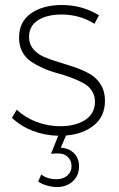

<svg xmlns="http://www.w3.org/2000/svg" viewBox="-20 -542 477 768"><path d="M399.9 -139.2Q399.9 -76.7 356 -41Q312 -5.4 244.1 0L223.1 48.8Q254.9 50.3 275.4 70.3Q295.9 90.3 295.9 121.1Q297.4 158.2 272.2 182.1Q247.1 206.1 208 206.1Q188.5 206.1 167.2 200Q146 193.8 132.8 184.1L145 155.8Q168.5 174.8 206.1 174.8Q233.9 174.8 250.5 159.2Q267.1 143.6 266.1 119.1Q265.1 99.1 250.7 85.4Q236.3 71.8 213.9 71.8Q192.9 71.8 184.1 73.2L212.9 1Q159.7 0 111.3 -18.6Q63 -37.1 27.8 -70.8L46.9 -103Q80.6 -71.8 126.2 -54.4Q171.9 -37.1 221.2 -37.1Q279.8 -37.1 318.8 -61Q357.9 -85 359.9 -131.8Q360.4 -158.2 347.9 -178Q335.4 -197.8 314.2 -209.2Q293 -220.7 265.6 -231.2Q238.3 -241.7 209.5 -249.3Q180.7 -256.8 153.3 -269Q126 -281.2 104.2 -295.7Q82.5 -310.1 69.3 -334.5Q56.2 -358.9 56.2 -391.1Q56.2 -455.6 104.5 -488.8Q152.8 -522 227.1 -522Q308.6 -522 376 -481L357.9 -446.8Q299.3 -483.9 226.1 -483.9Q168 -483.9 132.1 -461.2Q96.2 -438.5 96.2 -394Q96.2 -365.7 113 -345.7Q129.9 -325.7 156.5 -314.2Q183.1 -302.7 215.6 -293.2Q248 -283.7 280.5 -272.5Q313 -261.2 339.6 -246.1Q366.2 -231 383.1 -203.6Q399.9 -176.3 399.9 -139.2Z"/></svg>

Font: Montserrat Ultra Light
Style: Regular
Weight: 200
Designer: Julieta Ulanovsky
Foundry: Julieta Ulanovsky
Version: Version 3.001;PS 003.001;hotconv 1.0.70;makeotf.lib2.5.58329